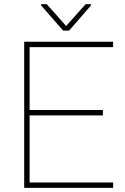

<svg xmlns="http://www.w3.org/2000/svg" viewBox="-20 -914 609 934"><path d="M530.3 -26.4V0H97.7V-710.9H530.3V-684.6H124V-378.9H480.5V-352.5H124V-26.4ZM207.5 -893.6 301.8 -787.6 396.5 -893.6H422.4V-887.2L315.9 -765.1H287.1L179.7 -888.2V-893.6Z"/></svg>

Font: Vazirmatn UI Thin
Style: Regular
Weight: 100
Designer: Saber Rastikerdar
Foundry: Saber Rastikerdar
Version: Version 33.003